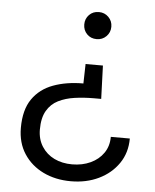

<svg xmlns="http://www.w3.org/2000/svg" viewBox="-52 -582 650 805"><g transform="rotate(5 273.0 -179.5)"><path d="M368 -316 373 -176H342Q300 -176 261.5 -170.5Q223 -165 193 -150Q163 -135 145.5 -105Q128 -75 128 -26Q128 15 147.5 45.5Q167 76 200 92Q233 108 275 108Q318 108 352.5 92Q387 76 407 47Q427 18 427 -21H507Q507 39 476 84Q445 129 393 154Q341 179 276 179Q211 179 159.5 154Q108 129 78 83Q48 37 48 -26Q48 -102 79.5 -147.5Q111 -193 166.5 -213.5Q222 -234 293 -234L295 -316ZM332 -538Q356 -538 372.5 -521.5Q389 -505 389 -481Q389 -457 372.5 -440.5Q356 -424 332 -424Q307 -424 291 -440.5Q275 -457 275 -481Q275 -505 291 -521.5Q307 -538 332 -538Z"/></g></svg>

Font: DM Sans 9pt
Style: Regular
Weight: 400
Designer: Colophon Foundry, Jonny Pinhorn
Foundry: Colophon Foundry
Version: Version 4.004;gftools[0.9.30]